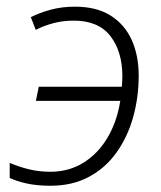

<svg xmlns="http://www.w3.org/2000/svg" viewBox="-20 -561 495 590"><path d="M134.8 9.8Q93.8 9.8 62.5 2.9Q31.2 -3.9 9.8 -14.2V-60.5Q36.6 -48.8 68.1 -41Q99.6 -33.2 134.8 -33.2Q191.4 -33.2 236.1 -60.8Q280.8 -88.4 310.1 -137.5Q339.4 -186.5 349.6 -251H90.3L99.1 -294.4H354.5Q355 -302.2 355.5 -310.5Q356 -318.8 356 -327.1Q356 -402.3 319.3 -450Q282.7 -497.6 206.5 -497.6Q173.8 -497.6 144.8 -490Q115.7 -482.4 89.8 -469.2L74.7 -508.3Q102.1 -522 136 -531.2Q169.9 -540.5 210.4 -540.5Q276.4 -540.5 319.8 -513.2Q363.3 -485.8 384.8 -438Q406.2 -390.1 406.2 -329.1Q406.2 -262.2 389.2 -201.2Q372.1 -140.1 338.1 -92.5Q304.2 -44.9 253.4 -17.6Q202.6 9.8 134.8 9.8Z"/></svg>

Font: Open Sans Light
Style: Italic
Weight: 300
Italic angle: -12°
Designer: Monotype Design Team
Foundry: Monotype Imaging Inc.
Version: Version 3.003; ttfautohint (v1.8.4)